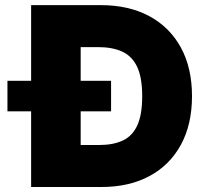

<svg xmlns="http://www.w3.org/2000/svg" viewBox="-20 -748 819 768"><path d="M385.7 0H186.5V-168H377.4Q432.6 -168 470.9 -185.8Q509.3 -203.6 529.1 -246.3Q548.8 -289.1 548.8 -363.3Q548.8 -438 528.6 -480.7Q508.3 -523.4 469 -541.5Q429.7 -559.6 371.6 -559.6H183.6V-727.5H382.8Q495.1 -727.5 576.9 -683.6Q658.7 -639.6 703.4 -558.1Q748 -476.6 748 -363.3Q748 -250.5 703.6 -168.9Q659.2 -87.4 577.9 -43.7Q496.6 0 385.7 0ZM302.7 -727.5V0H104.5V-727.5ZM9.8 -302.7V-424.8H424.3V-302.7Z"/></svg>

Font: Inter 17pt Black
Style: Regular
Weight: 900
Version: Version 4.001;git-66647c0bb